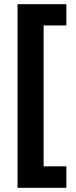

<svg xmlns="http://www.w3.org/2000/svg" viewBox="-20 -739 362 920"><path d="M298 161H64V-719H298V-617H189V58H298Z"/></svg>

Font: Noto Sans Arabic SemCond
Style: Bold
Weight: 700
Width: 4
Designer: Monotype Design Team, Nadine Chahine, Nizar Qandah and Khaled Hosny
Foundry: Monotype Imaging Inc.
Version: Version 2.012; ttfautohint (v1.8.4.7-5d5b)